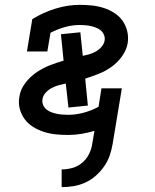

<svg xmlns="http://www.w3.org/2000/svg" viewBox="-20 -548 640 791"><path d="M234 223V150Q256 150 278 144Q300 138 318 123Q336 108 346.5 87Q357 66 360 45L369 -9Q343 -1 315.5 3.5Q288 8 261 8Q235 8 210 5.5Q185 3 161.5 -4.5Q138 -12 117.5 -24.5Q97 -37 82.5 -56Q68 -75 61.5 -99.5Q55 -124 60 -150Q64 -179 83.5 -205Q103 -231 129 -249Q155 -267 184 -278.5Q213 -290 242 -298L231 -407L311 -415L321 -318Q336 -321 349.5 -325Q363 -329 376 -336.5Q389 -344 399 -356Q409 -368 411 -381Q413 -393 408.5 -404Q404 -415 396 -422Q388 -429 377 -433.5Q366 -438 355 -440.5Q344 -443 332 -444Q320 -445 308 -445Q278 -445 247.5 -436.5Q217 -428 188 -413L175 -336H91L113 -469Q158 -497 208.5 -512.5Q259 -528 308 -528Q334 -528 358.5 -525.5Q383 -523 406.5 -515.5Q430 -508 450.5 -495Q471 -482 484.5 -463Q498 -444 504 -420Q510 -396 506 -370Q501 -342 483 -316.5Q465 -291 440 -273Q415 -255 387 -244Q359 -233 331 -224L342 -113L262 -105L251 -204Q237 -201 222 -197Q207 -193 193 -185.5Q179 -178 168 -166Q157 -154 155 -139Q153 -127 157.5 -116Q162 -105 171 -97.5Q180 -90 190.5 -86Q201 -82 212.5 -79.5Q224 -77 236.5 -76Q249 -75 261 -75Q292 -75 324 -83.5Q356 -92 386 -108L398 -184H482L444 45Q440 69 432 92.5Q424 116 409 137.5Q394 159 374 176.5Q354 194 330.5 204.5Q307 215 282.5 219Q258 223 234 223Z"/></svg>

Font: Iosevka HT Medium Extended
Style: Italic
Weight: 500
Width: 7
Italic angle: -9°
Monospace: yes
Designer: Belleve Invis
Foundry: Belleve Invis
Version: Version 32.3.0; ttfautohint (v1.8.4)